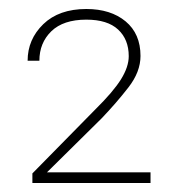

<svg xmlns="http://www.w3.org/2000/svg" viewBox="-20 -735 395 431"><path d="M317.9 -348.1V-324.2H52.7V-345.7L194.3 -489.7Q234.4 -529.3 251.7 -557.1Q269 -585 269 -608.9Q269 -646.5 245.1 -668.7Q221.2 -690.9 173.8 -690.9Q122.1 -690.9 95.2 -664.8Q68.4 -638.7 68.4 -598.6H42Q42 -646.5 77.1 -680.7Q112.3 -714.8 173.8 -714.8Q228.5 -714.8 262 -687Q295.4 -659.2 295.4 -609.4Q295.4 -573.7 268.3 -538.8Q241.2 -503.9 208 -469.2L85.4 -348.1Z"/></svg>

Font: Vazirmatn UI FD Thin
Style: Regular
Weight: 100
Designer: Saber Rastikerdar
Foundry: Saber Rastikerdar
Version: Version 33.003